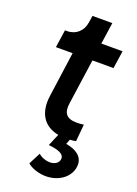

<svg xmlns="http://www.w3.org/2000/svg" viewBox="-167 -733 742 1037"><g transform="rotate(20 204.0 -215.0)"><path d="M235 235C315 235 378 184 378 117C378 72 341 43 280 33L291 5C303 5 315 3 325 1L334 -97C320 -95 307 -94 294 -94C232 -94 214 -124 222 -179L259 -439H380L395 -541H273L291 -665H177L171 -626C164 -575 127 -541 76 -541H64L49 -439H145L109 -180C95 -80 137 -14 223 2L194 71C253 77 283 91 283 116C283 140 261 157 230 157C207 157 182 148 164 132L129 200C154 222 198 235 235 235Z"/></g></svg>

Font: Mluvka SemiBold
Style: Italic
Weight: 600
Italic angle: -8°
Designer: Modified by Jiří Krblich, Original typeface by Gumpita Rahayu
Foundry: Gumpita Rahayu & Jiří Krblich
Version: Version 2.000;Glyphs 3.1.1 (3134)